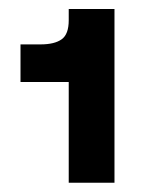

<svg xmlns="http://www.w3.org/2000/svg" viewBox="-20 -770 314 426"><path d="M132.5 -750H234V-364.5H132.5V-588H25.5V-671.5H70Q101 -671.5 116.8 -682.8Q132.5 -694 132.5 -725Z"/></svg>

Font: Overused Grotesk SemiBold
Style: Regular
Weight: 610
Version: Version 0.004